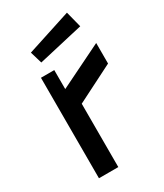

<svg xmlns="http://www.w3.org/2000/svg" viewBox="-179 -777 725 849"><g transform="rotate(-30 183.5 -352.5)"><path d="M66.7 -513H134.7V-416L355.1 -524.1V-419.2L165.5 -323.4V0H66.7ZM83.8 -631.5 310.1 -704.9 331 -623.4 101.8 -570.7Z"/></g></svg>

Font: Lineal Thin
Style: Regular
Weight: 200
Designer: Created by Frank Adebiaye with contributions from Anton Moglia & Ariel Martín Pérez
Created by Frank ADEBIAYE with FontF
Foundry: Velvetyne Type Foundry
Version: Version 2.000;Glyphs 3.2 (3227)